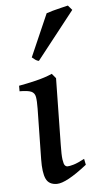

<svg xmlns="http://www.w3.org/2000/svg" viewBox="-55 -795 416 843"><g transform="rotate(-5 153.0 -373.0)"><path d="M294.9 -58.1Q202.6 14.6 161.6 14.6Q126 14.6 113.3 -12.7Q100.6 -40 101.6 -99.1L105.5 -321.8Q106 -356 102.8 -373.8Q99.6 -391.6 84.5 -398.2Q69.3 -404.8 33.2 -404.8V-429.2Q64.5 -434.6 106.7 -444.6Q148.9 -454.6 180.7 -468.8L197.8 -448.2L192.9 -155.8Q191.9 -110.4 194.8 -89.8Q197.8 -69.3 202.9 -63.7Q208 -58.1 214.8 -58.1Q223.1 -58.1 241.2 -63.2Q259.3 -68.4 289.6 -84.5ZM129.4 -530.3Q121.6 -531.7 114.7 -536.4Q107.9 -541 99.6 -548.3L181.6 -735.8Q192.4 -739.7 210.2 -744.6Q228 -749.5 246.6 -753.9Q265.1 -758.3 277.3 -761.2L294.9 -740.7Z"/></g></svg>

Font: Gentium Book Plus
Style: Regular
Weight: 400
Designer: Victor Gaultney, Annie Olsen, Iska Routamaa, Becca Hirsbrunner
Foundry: SIL International
Version: Version 6.101